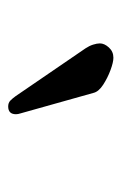

<svg xmlns="http://www.w3.org/2000/svg" viewBox="66 -899 297 469"><g transform="rotate(90 214.5 -664.5)"><path d="M86 -760Q86 -771 96 -782Q106 -793 121 -793Q132 -793 151 -786Q170 -779 187 -768Q204 -757 207 -744L257 -566Q259 -560 259 -555Q259 -536 240 -536Q231 -536 225.5 -541.5Q220 -547 215 -554L98 -725Q92 -734 89 -743.5Q86 -753 86 -760Z"/></g></svg>

Font: Monomakh
Style: Regular
Weight: 400
Version: Version 1.200; ttfautohint (v1.8.4.7-5d5b)